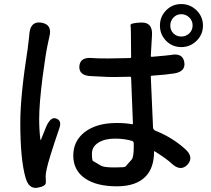

<svg xmlns="http://www.w3.org/2000/svg" viewBox="-20 -869 1040 946"><path d="M164 56Q122 63 106 7Q80 -83 80 -264Q80 -397 116 -626Q120 -655 123 -684L125 -706Q132 -767 186 -757Q239 -747 223 -687Q221 -679 215 -650Q206 -610 190 -491Q173 -357 173 -283Q173 -228 179 -181Q180 -176 182 -181L206 -241Q229 -296 257 -285Q285 -275 273 -239Q219 -81 210 -36Q205 -13 205 -1.5Q205 10 206 29Q207 49 164 56ZM556 49Q454 49 397.5 9Q341 -31 341 -102.5Q341 -174 397 -218Q456 -263 554 -263Q600 -263 630 -257Q635 -256 635 -261L626 -486Q626 -491 621 -491L572 -490Q541 -489 510 -490L429 -494Q368 -496 371 -543Q375 -589 435 -583Q456 -581 511 -581Q541 -581 571 -582L621 -583Q626 -583 626 -588L625 -701Q625 -733 623 -744.5Q621 -756 677 -758Q732 -759 729 -697L723 -594Q723 -589 728 -589Q809 -596 820 -598Q880 -610 888 -563Q896 -516 837 -507Q800 -501 728 -496Q723 -496 723 -491L734 -241Q735 -229 746 -225Q830 -191 892 -135Q937 -95 904 -58Q870 -22 826 -63Q802 -86 743 -123Q739 -126 739 -122Q739 -45 700 -2Q653 49 556 49ZM598 -48Q618 -71 628.5 -82.5Q639 -94 639 -145V-162Q639 -172 630 -175Q592 -186 546 -186Q496 -186 464.5 -166Q433 -146 433 -112.5Q433 -79 438 -76Q464 -61 478 -52.5Q492 -44 543.5 -44Q595 -44 598 -48ZM873 -637Q829 -637 798.5 -668Q768 -699 768 -743Q768 -787 798.5 -818Q829 -849 873 -849Q917 -849 948.5 -818Q980 -787 980 -743Q980 -699 948.5 -668Q917 -637 873 -637ZM873 -689Q896 -689 912.5 -704.5Q929 -720 929 -743.5Q929 -767 912.5 -783Q896 -799 873 -799Q850 -799 834.5 -782.5Q819 -766 819 -743Q819 -720 834.5 -704.5Q850 -689 873 -689Z"/></svg>

Font: Resource Han Rounded CN Medium
Style: Regular
Weight: 500
Designer: Cyano Hao (round all glyphs); Ryoko NISHIZUKA 西塚涼子 (kana, bopomofo & ideographs); Paul D. Hunt (Latin, Greek & Cyrillic)
Foundry: Cyano Hao
Version: 0.990